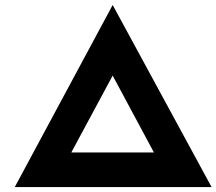

<svg xmlns="http://www.w3.org/2000/svg" viewBox="-20 -757 876 777"><path d="M39.8 0 436 -736.8 836.2 0ZM227.7 -64 157.3 -139.9H723.7L645.3 -61L393.6 -530H478.4Z"/></svg>

Font: Lexend Giga
Style: Regular
Weight: 400
Designer: Bonnie Shaver-Troup, Thomas Jockin
Foundry: Lexend
Version: Version 1.007